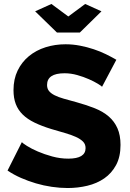

<svg xmlns="http://www.w3.org/2000/svg" viewBox="-20 -939 655 967"><path d="M239 -919 324 -856 409 -919 491 -882 382 -775H267L157 -882ZM494 -502Q491 -506 473 -517Q455 -528 428 -540Q401 -552 369 -561Q337 -570 305 -570Q217 -570 217 -511Q217 -493 226.5 -481Q236 -469 254.5 -459.5Q273 -450 301 -442Q329 -434 366 -424Q417 -410 458 -393.5Q499 -377 527.5 -352.5Q556 -328 571.5 -293Q587 -258 587 -209Q587 -149 564.5 -107.5Q542 -66 505 -40.5Q468 -15 420 -3.5Q372 8 321 8Q282 8 241 2Q200 -4 161 -15.5Q122 -27 85.5 -43Q49 -59 18 -80L90 -223Q94 -218 116 -204Q138 -190 170.5 -176Q203 -162 243 -151Q283 -140 324 -140Q411 -140 411 -193Q411 -213 398 -226Q385 -239 362 -249.5Q339 -260 307.5 -269Q276 -278 239 -289Q190 -304 154 -321.5Q118 -339 94.5 -362Q71 -385 59.5 -415Q48 -445 48 -485Q48 -541 69 -584Q90 -627 126 -656.5Q162 -686 209.5 -701Q257 -716 310 -716Q347 -716 383 -709Q419 -702 452 -691Q485 -680 513.5 -666Q542 -652 566 -638Z"/></svg>

Font: Boldmen
Style: Bold
Weight: 700
Designer: Matt McInerney, Pablo Impallari, Rodrigo Fuenzalida
Foundry: LIVING CONCEPT
Version: Version 1.000